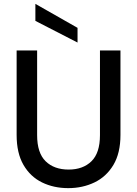

<svg xmlns="http://www.w3.org/2000/svg" viewBox="-20 -961 708 993"><path d="M333 12Q258 12 197.5 -17.5Q137 -47 101.5 -108Q66 -169 66 -263V-700H172V-262Q172 -170 216 -127Q260 -84 335 -84Q409 -84 453 -127Q497 -170 497 -262V-700H603V-263Q603 -169 566.5 -108Q530 -47 468.5 -17.5Q407 12 333 12ZM381 -741 163 -853V-941L381 -817Z"/></svg>

Font: DeepMind Sans Medium
Style: Regular
Weight: 500
Designer: Jonny Pinhorn / Modifications: Colophon Foundry
Foundry: Colophon Foundry
Version: Version 1.002; ttfautohint (v1.8.2)